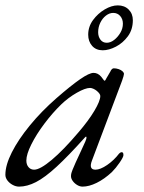

<svg xmlns="http://www.w3.org/2000/svg" viewBox="-26 -680 537 714"><path d="M45 14Q33 14 21 7.5Q9 1 1.5 -9Q-6 -19 -6 -30Q-6 -66 18 -113.5Q42 -161 85 -213.5Q128 -266 184 -315Q238 -362 272 -385.5Q306 -409 322 -409Q338 -409 350 -395Q364 -377 362.5 -378.5Q361 -380 362 -380Q364 -380 365.5 -381.5Q367 -383 368 -386Q382 -410 385 -415Q388 -420 385 -416Q391 -426 397 -426Q406 -426 415 -423Q424 -420 429.5 -415Q435 -410 435 -405Q435 -400 428 -380L316 -83Q303 -49 329 -49Q347 -49 372.5 -66.5Q398 -84 417 -109Q419 -111 421.5 -112.5Q424 -114 426 -114Q430 -114 431.5 -111.5Q433 -109 433 -103Q433 -96 419 -75.5Q405 -55 390 -40Q362 -14 333.5 0Q305 14 281 14Q271 14 261 8Q251 2 244.5 -7Q238 -16 238 -25Q238 -36 244 -48Q240 -39 243.5 -48Q247 -57 255.5 -76Q264 -95 274 -116Q284 -137 291 -153Q296 -164 295.5 -169.5Q295 -175 289 -168Q228 -100 184.5 -60Q141 -20 108 -3Q75 14 45 14ZM101 -49Q123 -49 166.5 -85.5Q210 -122 265 -187Q303 -231 325 -268Q347 -305 347 -323Q347 -331 334 -342Q328 -347 321 -350Q314 -353 309 -353Q291 -353 259.5 -335Q228 -317 202 -292Q169 -260 139 -220Q109 -180 90.5 -143Q72 -106 72 -83Q72 -68 80 -58.5Q88 -49 101 -49ZM356 -493Q331 -493 316.5 -509.5Q302 -526 302 -551Q302 -581 320 -605.5Q338 -630 363.5 -645Q389 -660 412 -660Q437 -660 452.5 -644.5Q468 -629 468 -605Q468 -570 449.5 -545Q431 -520 405 -506.5Q379 -493 356 -493ZM371 -521Q385 -521 398.5 -531.5Q412 -542 421.5 -558Q431 -574 431 -592Q431 -609 421 -620.5Q411 -632 395 -632Q381 -632 368 -622Q355 -612 347 -595.5Q339 -579 339 -560Q339 -544 347.5 -532.5Q356 -521 371 -521Z"/></svg>

Font: EB Garamond
Style: Italic
Weight: 400
Italic angle: -17.2°
Designer: Georg Duffner and Octavio Pardo
Foundry: Georg Duffner
Version: Version 1.001